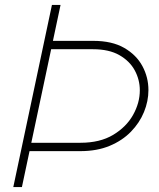

<svg xmlns="http://www.w3.org/2000/svg" viewBox="-20 -760 646 780"><path d="M306 -146H84L91 -180H307Q386 -180 439.5 -212Q493 -244 520.5 -293Q548 -342 548 -393Q548 -436 527.5 -474Q507 -512 465 -536Q423 -560 358 -560H172L179 -594H359Q435 -594 484.5 -565.5Q534 -537 558.5 -491.5Q583 -446 583 -394Q583 -349 565 -305Q547 -261 512 -225Q477 -189 425.5 -167.5Q374 -146 306 -146ZM69 0H34L191 -740H226Z"/></svg>

Font: Be Vietnam Pro Variable Thin
Style: Italic
Weight: 100
Italic angle: -12°
Designer: Lam Bao, Tony Le, Vietanh Nguyen
Foundry: Yellow Type Foundry
Version: Version 1.002